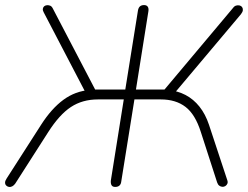

<svg xmlns="http://www.w3.org/2000/svg" viewBox="-30 -731 978 757"><path d="M424 6Q414 6 410 -0.5Q406 -7 407 -19L458 -339H356Q295 -339 249.5 -309Q204 -279 160 -210L30 -7Q25 0 18.5 3.5Q12 7 5.5 6Q-1 5 -5.5 0.5Q-10 -4 -10 -11Q-10 -18 -4 -27L132 -239Q173 -303 220 -337.5Q267 -372 324 -376L311 -359L142 -683Q138 -690 139 -696.5Q140 -703 144.5 -706.5Q149 -710 155.5 -710.5Q162 -711 168 -708.5Q174 -706 178 -698L353 -363L334 -378H464L514 -690Q516 -701 522 -706Q528 -711 538 -711Q548 -711 552.5 -704.5Q557 -698 555 -686L506 -378H623L606 -363L889 -700Q894 -707 901 -709Q908 -711 914.5 -709.5Q921 -708 924.5 -703Q928 -698 927.5 -691Q927 -684 920 -675L654 -359L633 -376Q670 -373 701.5 -356.5Q733 -340 756.5 -310.5Q780 -281 794 -239L866 -21Q869 -13 866.5 -7Q864 -1 858.5 2.5Q853 6 846.5 5.5Q840 5 834.5 1Q829 -3 826 -12L762 -210Q740 -280 701.5 -309.5Q663 -339 604 -339H500L448 -15Q447 -5 441 0.5Q435 6 424 6Z"/></svg>

Font: Nunito ExtraLight
Style: Italic
Weight: 200
Italic angle: -9°
Designer: Vernon Adams
Foundry: Vernon Adams
Version: Version 3.602